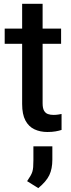

<svg xmlns="http://www.w3.org/2000/svg" viewBox="-20 -677 371 999"><path d="M297.9 -449.2H4.4V-528.3H297.9ZM201.7 -657.2V-140.1Q201.7 -114.3 209.2 -101.1Q216.8 -87.9 229.7 -83.5Q242.7 -79.1 258.3 -79.1Q270 -79.1 282 -80.8Q293.9 -82.5 300.3 -84V-1Q287.1 3.4 269 6.6Q251 9.8 226.1 9.8Q189 9.8 159.2 -4.2Q129.4 -18.1 112.3 -50Q95.2 -82 95.2 -135.7V-657.2ZM252.4 153.8Q252.4 201.2 236.6 234.4Q220.7 267.6 179.2 301.8L121.1 265.6Q131.8 249.5 138.4 238.3Q145 227.1 148.2 216.8Q151.4 206.5 152.6 192.6Q153.8 178.7 153.8 156.7V84.5H252.4Z"/></svg>

Font: Heebo Medium
Style: Regular
Weight: 500
Designer: Oded Ezer
Foundry: Ezer Type House
Version: Version 3.100